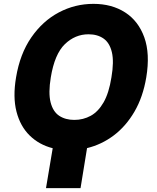

<svg xmlns="http://www.w3.org/2000/svg" viewBox="-20 -757 799 980"><path d="M726.6 -362.3Q710 -262.2 666.5 -187.5Q623 -112.8 560.8 -65.9Q498.5 -19 424.3 -1L391.1 203.1H214.8L249 -0.5Q179.7 -18.1 131.6 -65.2Q83.5 -112.3 64.2 -187Q44.9 -261.7 62 -362.3Q82 -482.4 139.9 -566.2Q197.8 -649.9 280.3 -693.6Q362.8 -737.3 457 -737.3Q550.8 -737.3 618.7 -693.6Q686.5 -649.9 716.6 -566.2Q746.6 -482.4 726.6 -362.3ZM548.8 -362.3Q562.5 -442.4 551 -490.5Q539.6 -538.6 508.5 -560.3Q477.5 -582 431.6 -582Q363.3 -582 311 -531.5Q258.8 -481 239.3 -362.3Q226.1 -282.2 238.3 -234.6Q250.5 -187 282.2 -166Q314 -145 359.4 -145Q404.8 -145 443.1 -166Q481.4 -187 508.8 -234.6Q536.1 -282.2 548.8 -362.3Z"/></svg>

Font: Inter Extra Bold
Style: Italic
Weight: 800
Italic angle: -9.39999°
Designer: Rasmus Andersson
Foundry: rsms
Version: Version 4.000;git-3c8e0fc